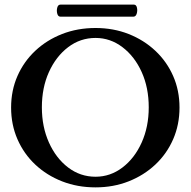

<svg xmlns="http://www.w3.org/2000/svg" viewBox="-20 -797 824 830"><path d="M393 13Q315 13 248.5 -13Q182 -39 132.5 -85.5Q83 -132 55.5 -195Q28 -258 28 -332Q28 -406 55.5 -468.5Q83 -531 132.5 -577.5Q182 -624 248.5 -650Q315 -676 393 -676Q470 -676 536 -650Q602 -624 651.5 -577.5Q701 -531 728.5 -468.5Q756 -406 756 -332Q756 -258 728.5 -195Q701 -132 651.5 -85.5Q602 -39 536 -13Q470 13 393 13ZM393 -33Q457 -33 509.5 -73Q562 -113 592.5 -181Q623 -249 623 -333Q623 -418 592.5 -485.5Q562 -553 509.5 -593Q457 -633 393 -633Q327 -633 274.5 -593Q222 -553 191.5 -485.5Q161 -418 161 -333Q161 -249 191.5 -181Q222 -113 274.5 -73Q327 -33 393 -33ZM241 -725Q231 -725 227.5 -738Q224 -751 227.5 -764Q231 -777 241 -777H559Q569 -777 572 -764Q575 -751 571 -738Q567 -725 557 -725Z"/></svg>

Font: Junicode SmExp
Style: Bold
Weight: 700
Width: 6
Designer: Peter S. Baker
Version: Version 2.205; ttfautohint (v1.8.4)